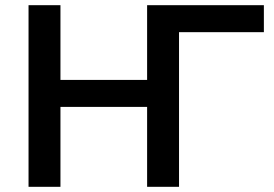

<svg xmlns="http://www.w3.org/2000/svg" viewBox="-20 -720 1057 740"><path d="M90 0V-700H213V-412H547V-700H997V-596H670V0H547V-308H213V0Z"/></svg>

Font: .
Style: 
Weight: 500
Designer: A.Korolkova, Vitaly Kuzmin
Foundry: ParaType Ltd
Version: Version 1.000; Glyphs 3.2, build 3192.0